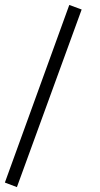

<svg xmlns="http://www.w3.org/2000/svg" viewBox="-20 -767 408 787"><path d="M0 -18.7 49.3 0 314.7 -728 264 -746.7Z"/></svg>

Font: Qahiri
Style: Regular
Weight: 400
Designer: Khaled Hosny
Foundry: Alif Type
Version: Version 3.00